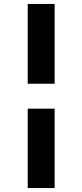

<svg xmlns="http://www.w3.org/2000/svg" viewBox="-20 -750 416 970"><path d="M120 -730H256V-327H120ZM120 -201H256V200H120Z"/></svg>

Font: Sora-SIA
Style: Bold
Weight: 700
Designer: Jonathan Barnbrook, Julián Moncada
Foundry: Barnbrook Fonts
Version: Version 2.000